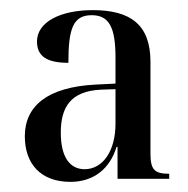

<svg xmlns="http://www.w3.org/2000/svg" viewBox="-20 -739 372 379"><path d="M119 -380C165 -380 197 -406 210 -449H212V-386H314V-396C285 -396 277 -404 277 -436V-617C277 -690 238 -719 163 -719C100 -719 53 -696 53 -657C53 -627 74 -615 115 -615C115 -682 124 -709 161 -709C196 -709 208 -684 208 -625V-574L168 -572C74 -567 29 -530 29 -470C29 -416 60 -380 119 -380ZM147 -405C120 -405 100 -426 100 -477C100 -527 119 -559 179 -562L208 -563V-495C208 -441 183 -405 147 -405Z"/></svg>

Font: Noto Serif Display Condensed
Style: Regular
Weight: 400
Width: 3
Designer: Monotype Design Team
Foundry: Monotype Imaging Inc.
Version: Version 2.009